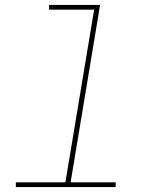

<svg xmlns="http://www.w3.org/2000/svg" viewBox="-20 -755 640 775"><path d="M44 0V-19H244L360 -716H178V-735H384L265 -19H447V0Z"/></svg>

Font: Iosevka Curly Slab ThExObl
Style: Regular
Weight: 100
Width: 7
Italic angle: -9°
Monospace: yes
Designer: Belleve Invis
Foundry: Belleve Invis
Version: Version 11.1.0; ttfautohint (v1.8.3)